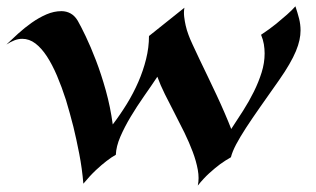

<svg xmlns="http://www.w3.org/2000/svg" viewBox="-45 -554 993 603"><path d="M882.8 -534.2Q889.6 -513.7 894.3 -495.6Q898.9 -477.5 898.9 -458Q898.9 -443.8 895.5 -428Q892.1 -412.1 884.3 -393.3Q876.5 -374.5 863.5 -352.1Q850.6 -329.6 831.1 -301.8Q798.3 -255.4 772.5 -218.5Q746.6 -181.6 727.5 -152.3Q708.5 -123 696.5 -100.3Q684.6 -77.6 680.2 -60.1Q663.6 -50.8 646 -38.1Q630.9 -26.9 612.5 -10.3Q594.2 6.3 576.2 28.8Q581.1 6.3 576.2 -20.8Q571.3 -47.9 560.3 -77.1Q549.3 -106.4 534.2 -137.5Q519 -168.5 503.2 -198.7Q487.3 -229 472.9 -258.1Q458.5 -287.1 449.2 -313Q429.7 -283.7 407.2 -251.7Q384.8 -219.7 365.5 -187.5Q346.2 -155.3 333 -124.8Q319.8 -94.2 318.8 -67.9Q305.2 -60.5 289.1 -47.9Q274.9 -37.1 256.3 -19.8Q237.8 -2.4 216.8 22.9Q212.9 -24.4 203.9 -71Q194.8 -117.7 185.5 -155.8Q174.3 -199.7 162.1 -240.2Q148.9 -281.2 134 -316.2Q119.1 -351.1 102.3 -377Q85.4 -402.8 66.2 -417.5Q46.9 -432.1 24.9 -432.1Q12.7 -432.1 0.7 -427.5Q-11.2 -422.9 -24.9 -414.1Q-8.3 -430.2 12 -448.5Q32.2 -466.8 54.7 -482.7Q77.1 -498.5 100.8 -508.8Q124.5 -519 147.9 -519Q163.6 -519 176.8 -511.7Q189.9 -504.4 199.2 -488.8Q208.5 -472.7 224.1 -440.2Q239.7 -407.7 256.3 -364.5Q272.9 -321.3 287.4 -269.5Q301.8 -217.8 309.1 -163.1Q332.5 -193.8 353.3 -227.5Q374 -261.2 389.4 -296.6Q404.8 -332 413.8 -368.4Q422.9 -404.8 422.9 -440.9L534.2 -529.8Q531.7 -516.6 533.4 -501.7Q535.2 -486.8 538.1 -474.1Q541.5 -459 546.9 -444.8Q550.8 -433.6 560.1 -413.6Q569.3 -393.6 581.5 -367.9Q593.8 -342.3 607.9 -313Q622.1 -283.7 635.7 -254.4Q649.4 -225.1 661.1 -197.8Q672.9 -170.4 681.2 -148.9Q699.7 -176.8 718.5 -206.3Q737.3 -235.8 752.2 -265.9Q767.1 -295.9 776.6 -326.2Q786.1 -356.4 786.1 -386.2Q786.1 -400.4 783.7 -415Q781.2 -429.7 774.9 -444.8Q802.2 -462.9 822.3 -479.2Q842.3 -495.6 856 -507.8Q872.1 -522 882.8 -534.2Z"/></svg>

Font: Eagle Lake
Style: Regular
Weight: 400
Designer: Astigmatic (AOETI)
Foundry: Astigmatic (AOETI)
Version: Version 1.000